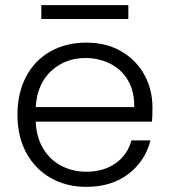

<svg xmlns="http://www.w3.org/2000/svg" viewBox="-20 -720 662 748"><path d="M480 -700V-646H141V-700ZM574 -301Q574 -265 572 -246H119Q122 -184 149 -140Q176 -96 220 -73.5Q264 -51 316 -51Q384 -51 430.5 -84Q477 -117 492 -173H566Q546 -93 480.5 -42.5Q415 8 316 8Q239 8 178 -26.5Q117 -61 82.5 -124.5Q48 -188 48 -273Q48 -358 82 -422Q116 -486 177 -520Q238 -554 316 -554Q394 -554 452.5 -520Q511 -486 542.5 -428.5Q574 -371 574 -301ZM503 -303Q503 -305 503 -308Q503 -366 478 -408Q453 -450 409 -472Q365 -494 313 -494Q235 -494 180 -444Q125 -394 119 -303Z"/></svg>

Font: Fz Poppins Light
Style: Regular
Weight: 300
Designer: Ninad Kale (Devanagari), Jonny Pinhorn (Latin)
Foundry: Indian Type Foundry
Version: Vit hóa bi Vntype.Com & FontZin.Com